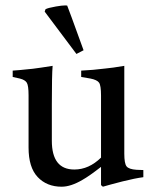

<svg xmlns="http://www.w3.org/2000/svg" viewBox="-20 -694 575 726"><path d="M522 -51 496 -52C476.7 -53.3 464.2 -57.7 458.5 -65C452.8 -72.3 450 -88.3 450 -113V-445C418.7 -439.7 395 -436.3 379 -435C347 -431 316.3 -428.3 287 -427V-403L322 -397C338.7 -393.7 349.5 -388.5 354.5 -381.5C359.5 -374.5 362 -358.3 362 -333V-98C331.3 -68 297.7 -53 261 -53C204.3 -53 176 -89.3 176 -162V-299C176 -374.3 177 -423 179 -445C145.7 -439.7 120.7 -436 104 -434C66 -430 40.7 -427.7 28 -427V-403L55 -397C68.3 -393.7 77.2 -388.3 81.5 -381C85.8 -373.7 88 -358 88 -334V-136C88 -86 99.5 -48.8 122.5 -24.5C145.5 -0.2 175.7 12 213 12C236.3 12 262.7 3.3 292 -14C308.7 -23.3 332 -39.7 362 -63V6L369 12C382.3 8 407 1.3 443 -8C475 -16 501.3 -21.3 522 -24ZM296 -504C256.7 -612.7 236 -669 234 -673C232 -673.4 229.6 -673.5 226.7 -673.5C218.6 -673.5 206.9 -672.2 191.5 -669.5C170.5 -665.8 157.3 -662.3 152 -659L149 -650L269 -490Z"/></svg>

Font: Ponomar Unicode
Style: Regular
Weight: 400
Version: 1.3